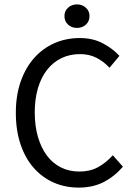

<svg xmlns="http://www.w3.org/2000/svg" viewBox="-20 -841 611 873"><path d="M338 12Q276 12 224 -11Q172 -34 133.5 -77.5Q95 -121 73.5 -184.5Q52 -248 52 -328Q52 -407 74 -470Q96 -533 135 -577Q174 -621 227 -644.5Q280 -668 343 -668Q403 -668 448.5 -643.5Q494 -619 523 -587L478 -533Q452 -561 419 -578Q386 -595 344 -595Q297 -595 259 -576.5Q221 -558 194 -523.5Q167 -489 152.5 -440Q138 -391 138 -330Q138 -268 152.5 -218.5Q167 -169 193 -134Q219 -99 256.5 -80Q294 -61 341 -61Q389 -61 425 -80.5Q461 -100 493 -135L539 -83Q500 -38 451 -13Q402 12 338 12ZM330 -714Q306 -714 289.5 -729Q273 -744 273 -768Q273 -791 289.5 -806Q306 -821 330 -821Q354 -821 370.5 -806Q387 -791 387 -768Q387 -744 370.5 -729Q354 -714 330 -714Z"/></svg>

Font: Processing Sans Pro
Style: Regular
Weight: 400
Designer: Paul D. Hunt
Foundry: Adobe Systems Incorporated
Version: Version 2.020;PS 2.000;hotconv 1.0.86;makeotf.lib2.5.63406